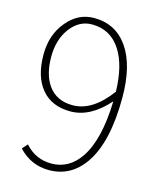

<svg xmlns="http://www.w3.org/2000/svg" viewBox="-113 -818 747 910"><g transform="rotate(15 260.5 -363.0)"><path d="M425 -428Q422 -556 376 -628Q326 -707 234 -707Q171 -707 128 -650Q86 -593 86 -510Q86 -422 123 -370Q164 -313 243 -313Q340 -313 425 -428ZM87 -79Q139 -20 217 -20Q304 -20 358 -100Q420 -193 425 -381Q338 -282 240 -282Q149 -282 99 -341Q48 -401 48 -510Q48 -608 104 -674Q158 -739 236 -739Q342 -739 402 -653Q462 -566 462 -409Q462 -189 386 -80Q321 13 214 13Q125 13 64 -53Z"/></g></svg>

Font: Noto Sans CJK TC Thin
Style: Regular
Weight: 250
Designer: Ryoko NISHIZUKA ???? (kana & ideographs); Paul D. Hunt (Latin, Greek & Cyrillic); Wenlong ZHANG ??? (bopomofo); Sandoll 
Foundry: Adobe Systems Incorporated
Version: Version 1.004 January 19, 2016